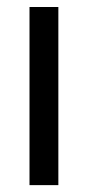

<svg xmlns="http://www.w3.org/2000/svg" viewBox="-20 -539 256 559"><path d="M149.9 -518.6V0H65.9V-518.6Z"/></svg>

Font: Arian AMU
Style: Regular
Weight: 400
Designer: Ruben Hakobyan (Tarumian)
Foundry: Ruben Hakobyan (Tarumian)
Version: Version 4.003